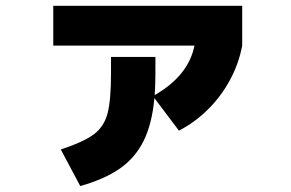

<svg xmlns="http://www.w3.org/2000/svg" viewBox="-20 -586 978 646"><path d="M353.5 -338.9V-394.5H502.9V-338.9Q502.9 -304.2 500.5 -266.1Q614.3 -331.5 634.3 -432.6H159.2V-566.4H794.9V-432.6Q783.7 -372.6 753.9 -317.1Q724.1 -261.7 679.7 -217.8Q635.3 -173.8 582 -146.5L499.5 -255.9Q491.7 -170.4 463.9 -113.3Q436 -56.2 384.5 -19.8Q333 16.6 250 40L184.6 -83Q261.2 -108.4 295.4 -133.8Q329.6 -159.2 341.6 -203.6Q353.5 -248 353.5 -338.9Z"/></svg>

Font: Pretendard JP Black
Style: Regular
Weight: 900
Designer: Base glyphs from Inter by Rasmus Andersson; Hangeul glyphs from Noto Sans CJK(Source Han Sans) by Jang Soo-young and Kan
Foundry: Kil Hyung-jin
Version: Version 1.309